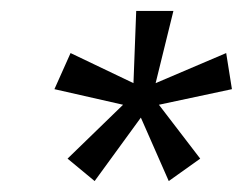

<svg xmlns="http://www.w3.org/2000/svg" viewBox="-20 -717 444 351"><path d="M153 -386 237.5 -502 288.5 -386 346 -427 270.5 -525.5 404 -554 393.5 -620 264.5 -565 297 -697H229L224 -565L109 -620L79.5 -554L205 -525.5L103.5 -427Z"/></svg>

Font: HK Grotesk SemiBold
Style: Italic
Weight: 600
Italic angle: -16°
Designer: Alfredo Marco Pradil
Foundry: Hanken Design Co.
Version: Version 3.001;FEAKit 1.0